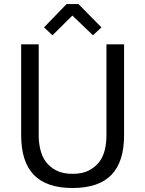

<svg xmlns="http://www.w3.org/2000/svg" viewBox="-20 -920 720 952"><path d="M310.1 -899.9H369.1L482.9 -784.2L440.9 -745.1L338.9 -842.8L240.2 -745.1L198.2 -784.2ZM339.8 12.2Q210 12.2 147 -53.7Q85 -118.7 85 -249V-700.2H171.9V-248Q171.9 -212.9 180.2 -178.2Q188.5 -143.1 207.5 -117.7Q227.1 -91.3 259.3 -74.7Q291 -58.1 339.8 -58.1Q388.7 -58.1 420.4 -74.7Q453.1 -91.8 472.7 -117.7Q491.7 -143.1 500 -178.2Q507.8 -210.9 507.8 -248V-700.2H595.2V-249Q595.2 -118.7 533.2 -53.7Q470.2 12.2 339.8 12.2Z"/></svg>

Font: Post Grotesk Regular
Style: Regular
Weight: 500
Version: 0.900; ttfautohint (v0.96) -l 8 -r 50 -G 200 -x 14 -w "gGD" 